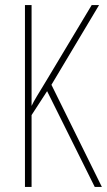

<svg xmlns="http://www.w3.org/2000/svg" viewBox="-20 -734 420 754"><path d="M380 0 182 -401 369 -714H340L160 -414C132 -368 112 -336 104 -318V-714H78V0H104V-282L165 -376L352 0Z"/></svg>

Font: Noto Sans Tamil ExtraCondensed Thin
Style: Regular
Weight: 100
Width: 2
Designer: Jelle Bosma - Monotype Design Team
Foundry: Monotype Imaging Inc.
Version: Version 2.004